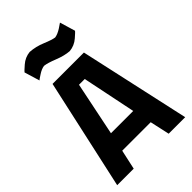

<svg xmlns="http://www.w3.org/2000/svg" viewBox="-266 -1028 1134 1134"><g transform="rotate(-45 301.0 -461.0)"><path d="M17 0H155L182 -123H420L447 0H585L432 -693H170ZM277 -579H325L394 -243H208ZM457 -918Q454 -915 426 -897Q397 -879 375 -876Q352 -879 304 -899Q256 -919 208 -922Q167 -918 135 -890Q103 -862 101 -858L130 -762Q132 -765 160 -783Q187 -801 210 -804Q237 -801 287 -781Q337 -761 379 -758Q421 -762 453 -790Q484 -817 486 -821Z"/></g></svg>

Font: RazerF5
Style: Bold
Weight: 700
Foundry: Razer Inc.
Version: Version 1.000;PS 001.001;hotconv 1.0.56